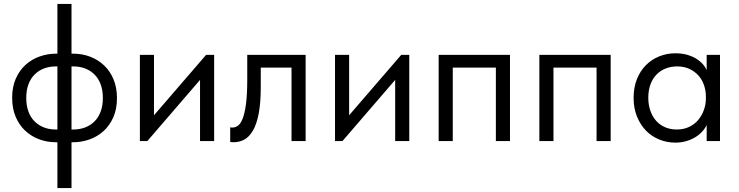

<svg xmlns="http://www.w3.org/2000/svg" viewBox="-20 -720 3770 980"><path d="M273 240H345V-700H273ZM265 6H275V-59H265Q232 -59 204.5 -69.5Q177 -80 156.5 -100.5Q136 -121 125 -151Q114 -181 114 -220Q114 -259 125 -289Q136 -319 156.5 -339.5Q177 -360 204.5 -370.5Q232 -381 265 -381H275V-446H265Q223 -446 183 -432Q143 -418 111.5 -390Q80 -362 61 -319.5Q42 -277 42 -221Q42 -167 59.5 -125Q77 -83 107.5 -54Q138 -25 178.5 -9.5Q219 6 265 6ZM344 6H354Q396 6 436 -8Q476 -22 507.5 -50Q539 -78 558 -120.5Q577 -163 577 -219Q577 -273 559.5 -315Q542 -357 511.5 -386Q481 -415 440.5 -430.5Q400 -446 354 -446H344V-381H354Q387 -381 414.5 -370.5Q442 -360 462.5 -339.5Q483 -319 494 -289Q505 -259 505 -220Q505 -181 494 -151Q483 -121 462.5 -100.5Q442 -80 414.5 -69.5Q387 -59 354 -59H344Z M694 0H732L1044 -362L1001 -357V0H1073V-440H1032L724 -83L766 -88V-440H694Z M1172 6Q1202 6 1227 -7.5Q1252 -21 1271 -53.5Q1290 -86 1300.5 -140.5Q1311 -195 1311 -278V-375H1468V0H1540V-440H1242V-314Q1242 -237 1235.5 -189Q1229 -141 1218.5 -114.5Q1208 -88 1194.5 -78.5Q1181 -69 1167 -69Q1165 -69 1162 -69Q1159 -69 1155 -70V4Q1157 5 1160.5 5.5Q1164 6 1172 6Z M1690 0H1728L2040 -362L1997 -357V0H2069V-440H2028L1720 -83L1762 -88V-440H1690Z M2219 0H2291V-375H2511V0H2583V-440H2219Z M2733 0H2805V-375H3025V0H3097V-440H2733Z M3587 0H3655V-309V-316V-440H3587V-316L3583 -309V-126L3587 -111ZM3427 8Q3460 8 3489 -1.5Q3518 -11 3540 -27Q3562 -43 3577 -64.5Q3592 -86 3597 -111V-217H3583Q3583 -188 3573 -159.5Q3563 -131 3544.5 -108.5Q3526 -86 3498 -72.5Q3470 -59 3434 -59Q3402 -59 3375 -70.5Q3348 -82 3329 -103.5Q3310 -125 3299.5 -155Q3289 -185 3289 -221Q3289 -259 3300 -289Q3311 -319 3331 -339.5Q3351 -360 3378 -370.5Q3405 -381 3436 -381Q3472 -381 3499.5 -368Q3527 -355 3545.5 -334Q3564 -313 3573.5 -285Q3583 -257 3583 -227H3592V-345Q3589 -363 3576 -381.5Q3563 -400 3542 -415Q3521 -430 3492 -439Q3463 -448 3427 -448Q3383 -448 3344 -432Q3305 -416 3276 -386.5Q3247 -357 3230.5 -315Q3214 -273 3214 -220Q3214 -167 3231.5 -124.5Q3249 -82 3278 -52.5Q3307 -23 3346 -7.5Q3385 8 3427 8Z"/></svg>

Font: Tilda Sans VF
Style: Regular
Weight: 400
Designer: ParaType Ltd
Foundry: ParaType Ltd
Version: Version 1.010